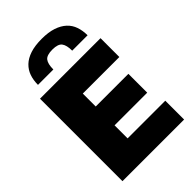

<svg xmlns="http://www.w3.org/2000/svg" viewBox="-288 -1110 1218 1218"><g transform="rotate(-45 321.0 -500.5)"><path d="M58 -740H601V-571H273V-455H566V-286H273V-169H611V0H58ZM418 -811Q418 -860 401 -882.5Q384 -905 334 -905Q283 -905 266 -883Q249 -861 249 -811H111Q111 -853 123 -887.5Q135 -922 161.5 -947.5Q188 -973 230.5 -987Q273 -1001 334 -1001Q394 -1001 436 -987Q478 -973 505 -948Q532 -923 544 -888Q556 -853 556 -811Z"/></g></svg>

Font: Encode Sans Narrow
Style: Black
Weight: 900
Designer: Pablo Impallari, Andres Torresi
Foundry: Pablo Impallari, Andres Torresi
Version: Version 1.000; ttfautohint (v1.00) -l 8 -r 50 -G 200 -x 14 -